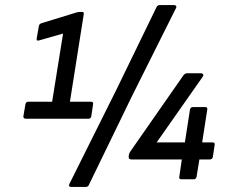

<svg xmlns="http://www.w3.org/2000/svg" viewBox="-20 -705 906 755"><path d="M81 -238Q77 -238 74 -241Q71 -244 72 -248L80 -295Q82 -305 91 -305H185L228 -573L137 -547Q123 -542 124 -552L132 -598Q133 -606 135.5 -609Q138 -612 144 -614L281 -656Q284 -657 287 -657.5Q290 -658 293 -658H304Q311 -658 309 -647L255 -305H338Q348 -305 346 -295L339 -248Q337 -238 327 -238ZM260 30Q248 30 253 18L438 -353L596 -678Q600 -685 608 -685H665Q670 -685 672.5 -681.5Q675 -678 672 -673L498 -325L329 23Q326 30 317 30ZM693 0Q683 0 685 -10L695 -78H497Q485 -78 486 -89L487 -97Q488 -101 489.5 -104Q491 -107 493 -110L700 -407Q707 -417 716 -417H769Q776 -417 778.5 -413Q781 -409 777 -403L596 -145H707L727 -274Q729 -284 739 -284H787Q797 -284 795 -274L775 -145H816Q826 -145 824 -135L817 -88Q815 -78 805 -78H764L753 -10Q752 -6 749.5 -3Q747 0 742 0Z"/></svg>

Font: Sofia Sans Hairline
Style: Italic
Weight: 1
Italic angle: -9°
Designer: Botio Nikoltchev, Ani Petrova
Foundry: lettersoup
Version: Version 4.102